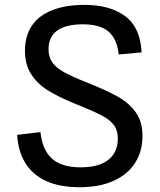

<svg xmlns="http://www.w3.org/2000/svg" viewBox="-20 -762 660 794"><path d="M323.7 -661.5Q252.3 -661.5 216.5 -635.6Q180.7 -609.7 180.7 -559Q180.7 -526 196.2 -504Q211.8 -482 244.8 -463.6Q277.8 -445.2 341.3 -420.2L343 -419.3Q423.5 -387.3 469.8 -360.8Q516 -334.2 542.6 -295.8Q569.2 -257.3 569.2 -199.8Q569.2 -138 539.8 -90.2Q510.3 -42.3 451.8 -15.1Q393.3 12.2 309.2 12.2Q225.8 12.2 169.8 -13.9Q113.8 -40 84.4 -88.4Q55 -136.8 50.8 -204.3L147.2 -215.8Q155.7 -140.3 195.8 -105.2Q236 -70 313.2 -70Q389 -70 428.2 -101.1Q467.3 -132.2 467.3 -189.7Q467.3 -222.8 450.8 -244.8Q434.2 -266.7 403.7 -283Q373.2 -299.3 313.3 -323.7L289 -333.7Q221.5 -361 177.8 -388.3Q134.2 -415.7 108.7 -455.5Q83.2 -495.3 83.2 -551.7Q83.2 -613.5 112.2 -656.1Q141.3 -698.7 196.7 -720.2Q252 -741.8 330.5 -741.8Q435 -741.8 497.9 -695Q560.8 -648.2 565.5 -545.3L471 -536.8Q466.2 -581.5 448.4 -608.9Q430.7 -636.3 399.9 -648.9Q369.2 -661.5 323.7 -661.5Z"/></svg>

Font: Monaspace Neon Var
Style: Regular
Weight: 400
Designer: Riley Cran and the Lettermatic Team
Version: Version 1.000 (Monaspace Neon Var)